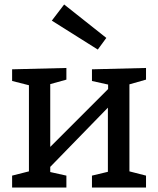

<svg xmlns="http://www.w3.org/2000/svg" viewBox="-20 -836 705 856"><path d="M34 0V-53L109 -72V-456L34 -475V-527L276 -533V-481L204 -461V-181L462 -439V-459L390 -475V-527L631 -533V-481L557 -460V-72L631 -53V0H390V-53L461 -70V-356L204 -92V-69L276 -53V0ZM266 -816 454 -667 416 -615 211 -744Z"/></svg>

Font: Bitter Medium
Style: Regular
Weight: 500
Designer: Sol Matas, and Bitter project Authors
Foundry: Sol Matas
Version: Version 2.001